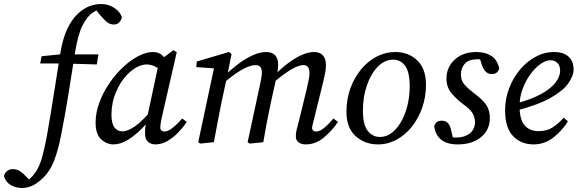

<svg xmlns="http://www.w3.org/2000/svg" viewBox="-159 -708 2876 956"><path d="M342 -688Q383 -688 412 -667.5Q441 -647 448 -621Q437 -586 409 -586Q388 -586 373 -598.5Q358 -611 336 -637L310 -671L362 -670Q332 -664 303.5 -645.5Q275 -627 252 -581.5Q229 -536 215 -448Q199 -348 182 -241Q165 -134 145 -34Q131 39 110 93Q89 147 51 182Q23 208 -1.5 218Q-26 228 -49 228Q-81 228 -106 213Q-131 198 -139 170Q-137 154 -124 144Q-111 134 -95 134Q-75 134 -58.5 145Q-42 156 -27 173L-4 197L-35 200Q-21 192 -7.5 179.5Q6 167 21 145Q38 119 50 77Q62 35 75 -34Q93 -137 108.5 -236Q124 -335 141 -441Q153 -516 176 -564Q199 -612 228.5 -639.5Q258 -667 287.5 -677.5Q317 -688 342 -688ZM41 -392 48 -428 168 -440V-437H331L323 -387L160 -392Z M406 11Q372 11 344.5 -14.5Q317 -40 317 -98Q317 -146 335 -195.5Q353 -245 383.5 -290.5Q414 -336 451.5 -371.5Q489 -407 528.5 -428Q568 -449 604 -449Q634 -449 654 -428Q674 -407 692 -377L655 -350Q638 -364 616 -375.5Q594 -387 571 -387Q549 -387 523.5 -374Q498 -361 474 -336Q441 -302 418.5 -249.5Q396 -197 396 -137Q396 -94 410.5 -74Q425 -54 450 -54Q478 -54 514.5 -80Q551 -106 607 -172L615 -151Q584 -105 547.5 -68Q511 -31 475 -10Q439 11 406 11ZM614 11Q593 11 578 -2Q563 -15 563 -44Q563 -64 565.5 -81Q568 -98 573 -120L634 -405L704 -458L721 -448L647 -125Q639 -88 639 -73Q639 -63 645.5 -58Q652 -53 660 -53Q677 -53 700.5 -71.5Q724 -90 748 -118L771 -101Q753 -74 728.5 -48.5Q704 -23 675 -6Q646 11 614 11Z M1363 11Q1341 11 1327.5 0.5Q1314 -10 1314 -29Q1314 -46 1318 -62Q1322 -78 1329 -104L1368 -264Q1373 -287 1377.5 -308Q1382 -329 1382 -343Q1382 -366 1374 -375Q1366 -384 1351 -384Q1305 -384 1202 -296L1206 -332Q1237 -364 1271.5 -390.5Q1306 -417 1340.5 -433Q1375 -449 1405 -449Q1433 -449 1448.5 -432.5Q1464 -416 1464 -384Q1464 -362 1459 -340Q1454 -318 1449 -295L1407 -125Q1403 -106 1399 -92.5Q1395 -79 1395 -72Q1395 -62 1401 -57.5Q1407 -53 1414 -53Q1432 -53 1453 -69.5Q1474 -86 1501 -118L1524 -101Q1495 -58 1454 -23.5Q1413 11 1363 11ZM906 0 838 7 828 0 909 -380 929 -366 818 -374 821 -402 981 -449 994 -439 971 -324 943 -194Q933 -145 924 -97Q915 -49 906 0ZM1152 0 1084 7 1074 0 1138 -298Q1140 -309 1142.5 -322Q1145 -335 1145 -345Q1145 -367 1136.5 -375.5Q1128 -384 1114 -384Q1060 -384 956 -296L960 -331Q992 -363 1028 -390Q1064 -417 1100 -433Q1136 -449 1166 -449Q1226 -449 1226 -384Q1226 -371 1223.5 -355.5Q1221 -340 1218 -326L1189 -194Q1168 -97 1152 0Z M1723 11Q1658 11 1612 -30Q1566 -71 1566 -151Q1566 -213 1585 -266.5Q1604 -320 1638 -361.5Q1672 -403 1716 -426Q1760 -449 1809 -449Q1875 -449 1918.5 -407.5Q1962 -366 1962 -286Q1962 -226 1943.5 -172.5Q1925 -119 1892 -77.5Q1859 -36 1815.5 -12.5Q1772 11 1723 11ZM1733 -26Q1766 -26 1793 -47.5Q1820 -69 1840 -105Q1860 -141 1870.5 -186Q1881 -231 1881 -277Q1881 -350 1858 -380.5Q1835 -411 1799 -411Q1756 -411 1722 -376Q1688 -341 1668 -283.5Q1648 -226 1648 -158Q1648 -87 1672 -56.5Q1696 -26 1733 -26Z M2101 -1 2063 -31Q2078 -27 2087 -25Q2096 -23 2108 -23Q2155 -23 2180.5 -44Q2206 -65 2206 -100Q2206 -122 2195 -142.5Q2184 -163 2145 -191Q2111 -217 2087.5 -246Q2064 -275 2064 -318Q2064 -373 2105 -411Q2146 -449 2213 -449Q2257 -449 2287 -430Q2317 -411 2327 -367Q2318 -339 2290 -339Q2256 -339 2241 -383L2224 -436L2255 -409Q2248 -411 2240 -412Q2232 -413 2221 -413Q2175 -413 2155.5 -391Q2136 -369 2136 -338Q2136 -309 2151 -290Q2166 -271 2204 -242Q2245 -211 2262.5 -185Q2280 -159 2280 -119Q2280 -62 2236.5 -25.5Q2193 11 2120 11Q2066 11 2037 -13Q2008 -37 2003 -80Q2011 -107 2040 -107Q2060 -107 2070.5 -96Q2081 -85 2086 -65Z M2498 11Q2436 11 2396 -30Q2356 -71 2356 -159Q2356 -215 2375.5 -267Q2395 -319 2429 -360Q2463 -401 2507 -425Q2551 -449 2600 -449Q2647 -449 2672 -426Q2697 -403 2697 -362Q2697 -331 2671 -293.5Q2645 -256 2581 -220Q2517 -184 2403 -155L2400 -190Q2486 -212 2536.5 -240.5Q2587 -269 2608.5 -299Q2630 -329 2630 -355Q2630 -381 2616.5 -394.5Q2603 -408 2581 -408Q2559 -408 2532.5 -389.5Q2506 -371 2482.5 -339Q2459 -307 2443.5 -266Q2428 -225 2428 -180Q2428 -113 2453 -84Q2478 -55 2523 -55Q2566 -55 2597 -76.5Q2628 -98 2647 -122L2669 -104Q2640 -57 2596 -23Q2552 11 2498 11Z"/></svg>

Font: Lisu Bosa
Style: Italic
Weight: 400
Italic angle: -19°
Designer: David Morse, Annie Olsen, Victor Gaultney, Frank Grießhammer (Latin)
Foundry: SIL International
Version: Version 2.000